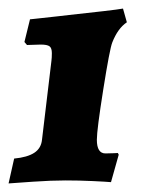

<svg xmlns="http://www.w3.org/2000/svg" viewBox="-34 -748 330 448"><path d="M192 -422Q192 -390 212 -390Q223 -390 231 -390.5Q239 -391 241 -391L243 -387L225 -323Q214 -324 182.5 -325.5Q151 -327 119 -327Q86 -327 42.5 -324Q-1 -321 -14 -320L-1 -378Q30 -381 46 -391.5Q62 -402 64 -422L86 -606Q87 -613 87 -624Q87 -636 81.5 -640Q76 -644 61 -644L29 -643L23 -650L36 -703Q29 -702 101 -710L127 -713Q173 -718 207.5 -722Q242 -726 253 -728L262 -696Q241 -682 228 -649Q222 -634 207 -539.5Q192 -445 192 -422Z"/></svg>

Font: Alegreya Black
Style: Italic
Weight: 900
Italic angle: -7°
Designer: Juan Pablo del Peral
Foundry: Huerta Tipografica
Version: Version 2.007; ttfautohint (v1.6)